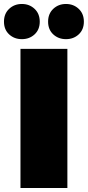

<svg xmlns="http://www.w3.org/2000/svg" viewBox="-46 -946 442 966"><path d="M57 0V-700H293V0ZM286 -749Q248 -749 222 -773Q196 -797 196 -837Q196 -877 222 -901.5Q248 -926 286 -926Q324 -926 350 -901.5Q376 -877 376 -837Q376 -797 350 -773Q324 -749 286 -749ZM64 -749Q26 -749 0 -773Q-26 -797 -26 -837Q-26 -877 0 -901.5Q26 -926 64 -926Q102 -926 128 -901.5Q154 -877 154 -837Q154 -797 128 -773Q102 -749 64 -749Z"/></svg>

Font: Montserrat-Alt1 Black
Style: Regular
Weight: 900
Designer: Differentunic
Foundry: Differentunic
Version: Version 7.222